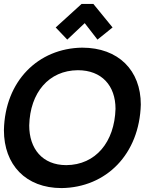

<svg xmlns="http://www.w3.org/2000/svg" viewBox="-20 -949 788 979"><path d="M264 -809 323 -747 412 -831 477 -747 554 -809 456 -929H396ZM318 -107C196 -107 129 -191 129 -309C133 -477 229 -590 377 -591C499 -591 569 -512 569 -394C564 -225 468 -108 318 -107ZM0 -285C0 -109 111 10 294 10C522 7 691 -163 698 -416C698 -590 584 -706 399 -706C175 -703 5 -536 0 -285Z"/></svg>

Font: Cantarell
Style: BoldOblique
Weight: 700
Italic angle: -8°
Designer: Dave Crossland
Version: Version 0.024